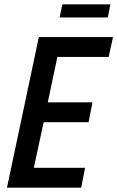

<svg xmlns="http://www.w3.org/2000/svg" viewBox="-20 -860 538 880"><path d="M158 -690H498L478 -599H243L199 -391H404L386 -300H180L135 -91H370L352 0H12ZM266 -840H486L474 -780H253Z"/></svg>

Font: Decalotype Medium Italic
Style: Regular
Weight: 500
Italic angle: -12°
Designer: Alfredo Marco Pradil
Foundry: Alfredo Marco Pradil
Version: Version 1.0